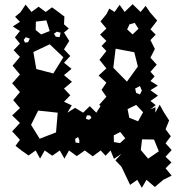

<svg xmlns="http://www.w3.org/2000/svg" viewBox="-20 -737 859 915"><path d="M559 58 530 27 559 -4 523 20 507 -20 483 5 460 -20 422 8 384 -20 346 7 309 -20 287 19 265 -20 229 5 193 -20 171 19 150 -20 116 4 82 -20 54 -42 75 -71 38 -111 75 -151 38 -187 75 -222 43 -260 75 -298 38 -340 75 -382 40 -424 75 -466 45 -498 75 -529 51 -559 75 -589 41 -611 75 -633 52 -657 77 -678 102 -715 130 -680 164 -705 198 -680 228 -702 258 -680 287 -658 285 -621 308 -601 285 -582 310 -542 285 -502 315 -470 285 -438 321 -409 285 -379 323 -347 285 -315 315 -283 285 -252 322 -235 301 -200 338 -223 376 -200 408 -231 439 -200 459 -231 453 -238 487 -276 464 -309 487 -343 450 -377 487 -411 454 -452 487 -494 464 -518 487 -542 457 -572 487 -601 459 -635 487 -669 501 -696 526 -680 550 -714 574 -680 612 -717 650 -680 674 -709 695 -678 729 -639 697 -597 722 -572 697 -546 718 -504 697 -462 727 -429 697 -395 717 -373 697 -351 732 -329 697 -307 733 -281 697 -256 722 -236 697 -216 721 -226 720 -200 741 -238 762 -200 786 -163 769 -121 794 -88 769 -54 798 -22 769 10 797 37 769 65 798 100 758 120 718 154 678 120 656 158 634 120 600 144ZM201 -640 151 -634 150 -594 176 -573 217 -589ZM622 -628 597 -621 586 -597 612 -573 640 -600ZM269 -581 251 -586 237 -576 246 -562 264 -560ZM122 -553 103 -560 93 -547 99 -534 114 -536ZM217 -526 139 -489 153 -408 234 -387 282 -464ZM620 -488 531 -505 520 -414 585 -348 637 -420ZM647 -327 624 -315 629 -294 647 -287 656 -305ZM629 -237 588 -217 596 -176 638 -159 662 -202ZM255 -200 162 -210 128 -142 169 -76 247 -106ZM409 -187H394L389 -171L404 -166L416 -175ZM577 -78 553 -108 522 -92 523 -60 552 -55ZM358 -70 352 -84 338 -75 340 -58 358 -55ZM714 -72 657 -73 651 -22 686 19 737 -16Z"/></svg>

Font: Rubik Gemstones
Style: Regular
Weight: 400
Designer: Hubert and Fischer, NaN
Foundry: Hubert and Fischer, NaN
Version: Version 2.200